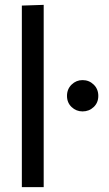

<svg xmlns="http://www.w3.org/2000/svg" viewBox="-20 -771 449 791"><path d="M70 -748 160 -751V0H70ZM320 -312Q294 -312 275 -330Q256 -348 256 -376Q256 -404 275 -422.5Q294 -441 320 -441Q347 -441 366 -422.5Q385 -404 385 -376Q385 -348 366 -330Q347 -312 320 -312Z"/></svg>

Font: Murecho
Style: Regular
Weight: 400
Designer: Neil Summerour
Foundry: Positype
Version: Version 1.010; ttfautohint (v1.8.3)